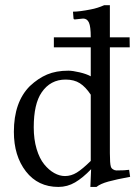

<svg xmlns="http://www.w3.org/2000/svg" viewBox="-20 -718 534 750"><path d="M486.3 -572.3 486.8 -533.2H409.2V-119.6Q409.2 -78.6 413.1 -66.9Q415 -60.5 421.6 -56.4Q428.2 -52.2 435.1 -52.2Q469.2 -52.2 484.4 -54.7L488.3 -27.3Q435.1 -17.6 403.3 -8.8Q371.6 0 356.9 12.2H333L335.9 -57.1Q303.7 -23.4 273.4 -5.6Q243.2 12.2 208 12.2Q128.4 12.2 81.3 -48.3Q34.2 -108.9 34.2 -203.1Q34.2 -319.3 96.7 -381.8Q128.9 -412.1 164.1 -427Q199.2 -441.9 247.1 -441.9Q263.7 -441.9 290.8 -435.5Q317.9 -429.2 334.5 -419.9V-533.2H190.4V-572.3H334.5V-572.8Q334.5 -614.3 327.4 -629.9Q320.3 -645.5 304.7 -645.5L272.5 -642.1Q267.1 -642.1 267.1 -647L265.1 -672.4Q290.5 -672.4 334.5 -681.2Q360.8 -686 387.2 -697.8H409.2V-572.3ZM334.5 -89.4V-348.1Q314.5 -378.4 292 -392.8Q269.5 -407.2 236.3 -407.2Q176.8 -407.2 142.6 -356.9Q111.8 -312 111.8 -220.7Q111.8 -173.8 123 -136.2Q134.3 -98.6 152.6 -76.2Q170.9 -53.7 191.9 -42Q212.9 -30.3 233.9 -30.3Q257.8 -30.3 280 -43.9Q302.2 -57.6 334.5 -89.4Z"/></svg>

Font: Libertinage
Style: b
Weight: 400
Designer: OSP
Foundry: OSP
Version: Version 1.0; 2008; OFL relea